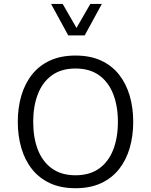

<svg xmlns="http://www.w3.org/2000/svg" viewBox="-20 -969 781 994"><path d="M244.4 -948.7 333.2 -785.9H418.6L507.3 -948.7H447.7L376 -824.4L304.5 -948.7ZM371 -681.4Q294.7 -681.4 238.5 -655.4Q182.2 -629.4 145.4 -582.5Q108.5 -535.7 90.3 -473.3Q72.1 -410.9 72.1 -338Q72.1 -265.5 90.4 -202.9Q108.6 -140.3 145.5 -93.6Q182.4 -46.9 238.6 -20.7Q294.9 5.4 371 5.4Q447.1 5.4 503.3 -20.7Q559.6 -46.9 596.5 -93.6Q633.3 -140.3 651.5 -202.9Q669.7 -265.5 669.7 -338Q669.7 -410.9 651.5 -473.3Q633.3 -535.7 596.5 -582.5Q559.7 -629.4 503.5 -655.4Q447.2 -681.4 371 -681.4ZM371 -614.3Q444.6 -614.3 493.2 -579.2Q541.9 -544 566.1 -481.8Q590.4 -419.6 590.4 -338Q590.4 -256.6 566.3 -194.3Q542.2 -132 493.5 -96.8Q444.7 -61.6 371 -61.6Q297.6 -61.6 248.8 -96.8Q200 -132 175.9 -194.2Q151.9 -256.4 151.9 -338Q151.9 -419.6 176.1 -481.8Q200.2 -544 248.9 -579.2Q297.5 -614.3 371 -614.3Z"/></svg>

Font: Estedad-FD VF
Style: Regular
Weight: 100
Designer: Amin Abedi
Version: Version 7.3